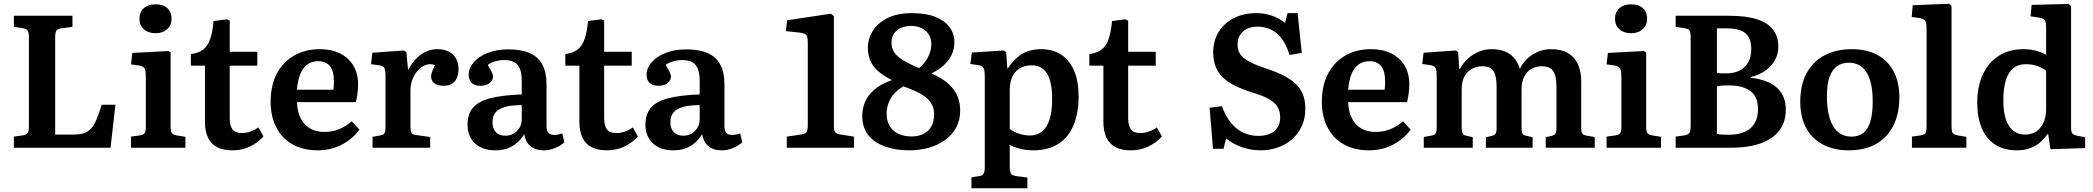

<svg xmlns="http://www.w3.org/2000/svg" viewBox="-20 -787 11154 1023"><path d="M54 0V-59L103 -66Q122 -70 128 -79.5Q134 -89 134 -118V-590Q134 -615 127.5 -624.5Q121 -634 101 -637L54 -644V-703H366V-644L307 -636Q287 -633 280.5 -624Q274 -615 274 -589V-70H371Q404 -70 426 -77Q448 -84 464.5 -101.5Q481 -119 494 -150Q507 -181 522 -229H595L569 0Z M678 0V-59L727 -66Q746 -69 751.5 -79Q757 -89 757 -116V-375Q757 -410 750.5 -422Q744 -434 721 -438L678 -444L685 -505L876 -515L889 -508V-113Q889 -93 893.5 -81.5Q898 -70 919 -66L968 -58V0ZM809 -610Q770 -610 746.5 -631Q723 -652 723 -687Q723 -722 746 -743Q769 -764 809 -764Q849 -764 871.5 -743.5Q894 -723 894 -688Q894 -653 870.5 -631.5Q847 -610 809 -610Z M1219 14Q1170 14 1137.5 -2.5Q1105 -19 1088.5 -53Q1072 -87 1072 -139V-437H997V-499Q1038 -504 1062.5 -523Q1087 -542 1100 -579.5Q1113 -617 1118 -675L1189 -684L1204 -677V-511H1351V-437H1204V-157Q1204 -118 1218.5 -98Q1233 -78 1268 -78Q1291 -78 1313 -85.5Q1335 -93 1357 -108L1384 -60Q1353 -26 1311 -6Q1269 14 1219 14Z M1674 14Q1595 14 1538.5 -18Q1482 -50 1452 -108.5Q1422 -167 1422 -245Q1422 -333 1455.5 -395.5Q1489 -458 1548 -491.5Q1607 -525 1684 -525Q1746 -525 1791.5 -502.5Q1837 -480 1862.5 -438Q1888 -396 1888 -338Q1888 -316 1885 -291.5Q1882 -267 1876 -243H1562Q1564 -192 1582.5 -156Q1601 -120 1633 -102Q1665 -84 1708 -84Q1750 -84 1786.5 -98.5Q1823 -113 1854 -141L1895 -96Q1858 -46 1800.5 -16Q1743 14 1674 14ZM1562 -309H1756Q1758 -320 1758.5 -332Q1759 -344 1759 -356Q1759 -408 1738 -434.5Q1717 -461 1675 -461Q1641 -461 1617 -443Q1593 -425 1579.5 -391Q1566 -357 1562 -309Z M1965 0V-58L2009 -66Q2025 -69 2029.5 -78.5Q2034 -88 2034 -114V-377Q2034 -411 2028.5 -423.5Q2023 -436 2001 -439L1957 -445L1964 -506L2131 -518L2145 -510L2154 -418H2157Q2183 -468 2223 -496.5Q2263 -525 2311 -525Q2363 -525 2393 -496.5Q2423 -468 2423 -421Q2423 -392 2414 -371.5Q2405 -351 2387.5 -340.5Q2370 -330 2344 -330Q2311 -330 2294 -343.5Q2277 -357 2277 -379Q2277 -387 2279 -395Q2281 -403 2285.5 -414Q2290 -425 2297 -440Q2275 -449 2252 -442Q2229 -435 2210 -415.5Q2191 -396 2179 -367.5Q2167 -339 2167 -305V-112Q2167 -88 2172 -79Q2177 -70 2194 -68L2272 -57V0Z M2619 14Q2551 14 2511 -23Q2471 -60 2471 -122Q2471 -179 2500 -213Q2529 -247 2592.5 -263.5Q2656 -280 2760 -284V-356Q2760 -394 2750.5 -419Q2741 -444 2720.5 -455.5Q2700 -467 2666 -467Q2641 -467 2616.5 -459.5Q2592 -452 2579 -441Q2589 -425 2595 -413Q2601 -401 2604 -393.5Q2607 -386 2607 -379Q2607 -359 2589 -344.5Q2571 -330 2541 -330Q2509 -330 2493 -345.5Q2477 -361 2477 -388Q2477 -425 2504.5 -456Q2532 -487 2580 -505.5Q2628 -524 2688 -524Q2757 -524 2802.5 -504Q2848 -484 2870 -442.5Q2892 -401 2892 -338V-113Q2892 -90 2902 -79Q2912 -68 2933 -68Q2943 -68 2953.5 -70Q2964 -72 2976 -76L2987 -29Q2968 -11 2938 1.5Q2908 14 2878 14Q2832 14 2805.5 -9Q2779 -32 2773 -72Q2757 -46 2735 -26.5Q2713 -7 2684.5 3.5Q2656 14 2619 14ZM2672 -64Q2698 -64 2717.5 -75.5Q2737 -87 2748.5 -107Q2760 -127 2760 -153V-227Q2707 -227 2672 -217.5Q2637 -208 2620.5 -188Q2604 -168 2604 -136Q2604 -103 2621.5 -83.5Q2639 -64 2672 -64Z M3214 14Q3165 14 3132.5 -2.5Q3100 -19 3083.5 -53Q3067 -87 3067 -139V-437H2992V-499Q3033 -504 3057.5 -523Q3082 -542 3095 -579.5Q3108 -617 3113 -675L3184 -684L3199 -677V-511H3346V-437H3199V-157Q3199 -118 3213.5 -98Q3228 -78 3263 -78Q3286 -78 3308 -85.5Q3330 -93 3352 -108L3379 -60Q3348 -26 3306 -6Q3264 14 3214 14Z M3567 14Q3499 14 3459 -23Q3419 -60 3419 -122Q3419 -179 3448 -213Q3477 -247 3540.5 -263.5Q3604 -280 3708 -284V-356Q3708 -394 3698.5 -419Q3689 -444 3668.5 -455.5Q3648 -467 3614 -467Q3589 -467 3564.5 -459.5Q3540 -452 3527 -441Q3537 -425 3543 -413Q3549 -401 3552 -393.5Q3555 -386 3555 -379Q3555 -359 3537 -344.5Q3519 -330 3489 -330Q3457 -330 3441 -345.5Q3425 -361 3425 -388Q3425 -425 3452.5 -456Q3480 -487 3528 -505.5Q3576 -524 3636 -524Q3705 -524 3750.5 -504Q3796 -484 3818 -442.5Q3840 -401 3840 -338V-113Q3840 -90 3850 -79Q3860 -68 3881 -68Q3891 -68 3901.5 -70Q3912 -72 3924 -76L3935 -29Q3916 -11 3886 1.5Q3856 14 3826 14Q3780 14 3753.5 -9Q3727 -32 3721 -72Q3705 -46 3683 -26.5Q3661 -7 3632.5 3.5Q3604 14 3567 14ZM3620 -64Q3646 -64 3665.5 -75.5Q3685 -87 3696.5 -107Q3708 -127 3708 -153V-227Q3655 -227 3620 -217.5Q3585 -208 3568.5 -188Q3552 -168 3552 -136Q3552 -103 3569.5 -83.5Q3587 -64 3620 -64Z M4172 0V-59L4253 -71Q4272 -74 4278 -85Q4284 -96 4284 -118V-560Q4284 -586 4278.5 -597.5Q4273 -609 4244 -613L4167 -621L4174 -679L4407 -714L4423 -701V-115Q4423 -93 4429.5 -83.5Q4436 -74 4455 -71L4530 -59V0Z M4824 14Q4752 14 4695 -6.5Q4638 -27 4606 -67.5Q4574 -108 4574 -170Q4574 -207 4588.5 -242.5Q4603 -278 4637.5 -308.5Q4672 -339 4732 -360Q4684 -385 4656 -410.5Q4628 -436 4616 -466.5Q4604 -497 4604 -535Q4604 -579 4629 -620.5Q4654 -662 4706 -689.5Q4758 -717 4840 -717Q4915 -717 4965 -696.5Q5015 -676 5040 -641.5Q5065 -607 5065 -563Q5065 -524 5049.5 -493Q5034 -462 5007 -438Q4980 -414 4943 -396Q5003 -369 5036 -338Q5069 -307 5082.5 -272Q5096 -237 5096 -199Q5096 -146 5074 -106.5Q5052 -67 5014 -40Q4976 -13 4927.5 0.5Q4879 14 4824 14ZM4836 -60Q4874 -60 4900.5 -73.5Q4927 -87 4942 -113Q4957 -139 4957 -177Q4957 -206 4946.5 -227.5Q4936 -249 4916 -266Q4896 -283 4865 -298Q4834 -313 4793 -327Q4745 -298 4724.5 -260.5Q4704 -223 4704 -182Q4704 -143 4720.5 -115.5Q4737 -88 4767 -74Q4797 -60 4836 -60ZM4877 -424Q4907 -449 4924.5 -482.5Q4942 -516 4942 -551Q4942 -585 4927 -606Q4912 -627 4888 -638Q4864 -649 4834 -649Q4806 -649 4782 -639Q4758 -629 4744 -609.5Q4730 -590 4730 -560Q4730 -534 4742 -512.5Q4754 -491 4786 -470Q4818 -449 4877 -424Z M5156 216V158L5199 151Q5214 149 5220.5 139Q5227 129 5227 104V-376Q5227 -414 5220 -425.5Q5213 -437 5192 -440L5150 -446L5158 -507L5327 -518L5341 -510L5347 -423H5350Q5372 -456 5397 -478.5Q5422 -501 5454.5 -513Q5487 -525 5526 -525Q5590 -525 5634.5 -495.5Q5679 -466 5703 -410Q5727 -354 5727 -273Q5727 -185 5700 -120Q5673 -55 5619 -20.5Q5565 14 5486 14Q5450 14 5416.5 6Q5383 -2 5360 -16V103Q5360 127 5366.5 137.5Q5373 148 5393 151L5454 159V216ZM5467 -65Q5506 -65 5532.5 -86.5Q5559 -108 5572.5 -151.5Q5586 -195 5586 -261Q5586 -321 5573.5 -361Q5561 -401 5537.5 -420Q5514 -439 5477 -439Q5440 -439 5413.5 -423Q5387 -407 5373.5 -377.5Q5360 -348 5360 -307V-101Q5377 -86 5407.5 -75.5Q5438 -65 5467 -65Z M6006 14Q5957 14 5924.5 -2.5Q5892 -19 5875.5 -53Q5859 -87 5859 -139V-437H5784V-499Q5825 -504 5849.5 -523Q5874 -542 5887 -579.5Q5900 -617 5905 -675L5976 -684L5991 -677V-511H6138V-437H5991V-157Q5991 -118 6005.5 -98Q6020 -78 6055 -78Q6078 -78 6100 -85.5Q6122 -93 6144 -108L6171 -60Q6140 -26 6098 -6Q6056 14 6006 14Z M6697 14Q6644 14 6595 -3.5Q6546 -21 6513 -50L6499 6H6443L6425 -213L6491 -221Q6504 -184 6523 -154.5Q6542 -125 6566.5 -104.5Q6591 -84 6620.5 -73.5Q6650 -63 6684 -63Q6722 -63 6748 -75Q6774 -87 6787.5 -109Q6801 -131 6801 -162Q6801 -195 6786 -219Q6771 -243 6737.5 -261Q6704 -279 6650 -295Q6600 -311 6562 -329.5Q6524 -348 6497.5 -372.5Q6471 -397 6457.5 -431Q6444 -465 6444 -511Q6444 -542 6453 -572Q6462 -602 6480.5 -628Q6499 -654 6526.5 -674Q6554 -694 6591 -705.5Q6628 -717 6674 -717Q6720 -717 6758.5 -703Q6797 -689 6827 -665L6840 -717H6894L6916 -505L6851 -494Q6834 -549 6808.5 -582Q6783 -615 6751 -630Q6719 -645 6681 -645Q6633 -645 6603.5 -619.5Q6574 -594 6574 -550Q6574 -518 6589.5 -496.5Q6605 -475 6637.5 -458Q6670 -441 6720 -424Q6773 -407 6813 -387.5Q6853 -368 6880.5 -343Q6908 -318 6921.5 -285Q6935 -252 6935 -207Q6935 -156 6916 -115Q6897 -74 6864 -45Q6831 -16 6788 -1Q6745 14 6697 14Z M7275 14Q7196 14 7139.5 -18Q7083 -50 7053 -108.5Q7023 -167 7023 -245Q7023 -333 7056.5 -395.5Q7090 -458 7149 -491.5Q7208 -525 7285 -525Q7347 -525 7392.5 -502.5Q7438 -480 7463.5 -438Q7489 -396 7489 -338Q7489 -316 7486 -291.5Q7483 -267 7477 -243H7163Q7165 -192 7183.5 -156Q7202 -120 7234 -102Q7266 -84 7309 -84Q7351 -84 7387.5 -98.5Q7424 -113 7455 -141L7496 -96Q7459 -46 7401.5 -16Q7344 14 7275 14ZM7163 -309H7357Q7359 -320 7359.5 -332Q7360 -344 7360 -356Q7360 -408 7339 -434.5Q7318 -461 7276 -461Q7242 -461 7218 -443Q7194 -425 7180.5 -391Q7167 -357 7163 -309Z M7566 0V-57L7609 -65Q7625 -68 7630 -77.5Q7635 -87 7635 -113V-379Q7635 -413 7629 -424.5Q7623 -436 7601 -440L7558 -446L7565 -506L7735 -518L7749 -510L7755 -419H7758Q7775 -451 7801 -474.5Q7827 -498 7859.5 -511.5Q7892 -525 7927 -525Q7988 -525 8025.5 -498Q8063 -471 8078 -420Q8101 -468 8146 -496.5Q8191 -525 8246 -525Q8299 -525 8334.5 -504Q8370 -483 8387.5 -444.5Q8405 -406 8405 -353V-105Q8405 -83 8411 -75Q8417 -67 8436 -64L8477 -57V0H8216V-56L8244 -62Q8262 -66 8267.5 -74.5Q8273 -83 8273 -105V-322Q8273 -364 8265 -388.5Q8257 -413 8240 -423.5Q8223 -434 8195 -434Q8164 -434 8139.5 -420Q8115 -406 8101 -378.5Q8087 -351 8087 -312V-108Q8087 -86 8091 -76.5Q8095 -67 8111 -64L8146 -56V0H7897V-56L7925 -62Q7943 -66 7948.5 -74.5Q7954 -83 7954 -105V-322Q7954 -365 7946 -389.5Q7938 -414 7921.5 -424Q7905 -434 7876 -434Q7846 -434 7821 -419.5Q7796 -405 7782 -378Q7768 -351 7768 -312V-108Q7768 -86 7772.5 -76.5Q7777 -67 7792 -64L7827 -56V0Z M8540 0V-59L8589 -66Q8608 -69 8613.5 -79Q8619 -89 8619 -116V-375Q8619 -410 8612.5 -422Q8606 -434 8583 -438L8540 -444L8547 -505L8738 -515L8751 -508V-113Q8751 -93 8755.5 -81.5Q8760 -70 8781 -66L8830 -58V0ZM8671 -610Q8632 -610 8608.5 -631Q8585 -652 8585 -687Q8585 -722 8608 -743Q8631 -764 8671 -764Q8711 -764 8733.5 -743.5Q8756 -723 8756 -688Q8756 -653 8732.5 -631.5Q8709 -610 8671 -610Z M8908 0V-59L8957 -66Q8976 -70 8982 -79.5Q8988 -89 8988 -118V-590Q8988 -615 8981.5 -624.5Q8975 -634 8955 -637L8908 -644V-703H9192Q9285 -703 9342.5 -684Q9400 -665 9427.5 -628.5Q9455 -592 9455 -538Q9455 -497 9436 -464.5Q9417 -432 9384 -409.5Q9351 -387 9310 -377V-372Q9398 -363 9446.5 -320.5Q9495 -278 9495 -202Q9495 -138 9461.5 -93Q9428 -48 9363 -24Q9298 0 9203 0ZM9190 -69Q9242 -69 9276.5 -84.5Q9311 -100 9329 -130.5Q9347 -161 9347 -206Q9347 -250 9329 -277.5Q9311 -305 9276.5 -318.5Q9242 -332 9192 -332Q9151 -332 9128 -328V-74Q9139 -71 9155 -70Q9171 -69 9190 -69ZM9176 -396Q9219 -396 9248.5 -411Q9278 -426 9294.5 -455Q9311 -484 9311 -525Q9311 -564 9297.5 -588.5Q9284 -613 9255 -624.5Q9226 -636 9178 -636H9128V-398Q9137 -397 9148.5 -396.5Q9160 -396 9176 -396Z M9831 14Q9751 14 9692.5 -17Q9634 -48 9603 -106Q9572 -164 9572 -245Q9572 -335 9606 -397.5Q9640 -460 9702 -492.5Q9764 -525 9847 -525Q9924 -525 9980.5 -495.5Q10037 -466 10068.5 -408.5Q10100 -351 10100 -268Q10100 -180 10067.5 -116.5Q10035 -53 9975 -19.5Q9915 14 9831 14ZM9845 -59Q9884 -59 9909 -79.5Q9934 -100 9946 -142Q9958 -184 9958 -246Q9958 -299 9949.5 -338Q9941 -377 9924.5 -402.5Q9908 -428 9884.5 -440.5Q9861 -453 9832 -453Q9794 -453 9768 -434.5Q9742 -416 9728 -377Q9714 -338 9714 -276Q9714 -205 9729 -156.5Q9744 -108 9773.5 -83.5Q9803 -59 9845 -59Z M10167 0V-59L10215 -66Q10235 -69 10240 -78.5Q10245 -88 10245 -116V-631Q10245 -665 10238 -676Q10231 -687 10205 -691L10166 -697L10171 -759L10365 -767L10378 -756V-113Q10378 -91 10383 -80.5Q10388 -70 10409 -66L10457 -58V0Z M10725 14Q10658 14 10611 -16Q10564 -46 10539.5 -103Q10515 -160 10515 -240Q10515 -327 10545 -391Q10575 -455 10630.5 -490Q10686 -525 10763 -525Q10797 -525 10828.5 -516.5Q10860 -508 10882 -494V-637Q10882 -669 10875 -679.5Q10868 -690 10840 -694L10799 -700L10805 -761L11002 -766L11015 -754V-108Q11015 -85 11021 -76.5Q11027 -68 11047 -64L11090 -56V2L10905 8L10893 -72H10889Q10871 -45 10847.5 -26Q10824 -7 10793.5 3.5Q10763 14 10725 14ZM10769 -70Q10804 -70 10829 -86.5Q10854 -103 10868 -133.5Q10882 -164 10882 -205V-410Q10860 -427 10832.5 -436Q10805 -445 10775 -445Q10734 -445 10707.5 -424Q10681 -403 10667.5 -360Q10654 -317 10654 -251Q10654 -191 10667.5 -151Q10681 -111 10707 -90.5Q10733 -70 10769 -70Z"/></svg>

Font: Literata 18pt SemiBold
Style: Regular
Weight: 600
Designer: Latin by Veronika Burian and Jose Scaglione. Greek by Irene Vlachou. Cyrillic by Vera Evstafieva.
Foundry: TypeTogether
Version: Version 3.103;gftools[0.9.29]